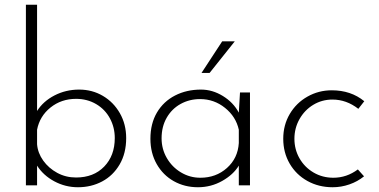

<svg xmlns="http://www.w3.org/2000/svg" viewBox="-20 -780 1594 808"><path d="M511 -199Q511 -135 483.5 -88Q456 -41 410 -16.5Q364 8 308 8Q255 8 208.5 -17Q162 -42 136 -83V0H89V-760H136V-313Q162 -354 209.5 -378.5Q257 -403 313 -403Q368 -403 413 -376.5Q458 -350 484.5 -303.5Q511 -257 511 -199ZM463 -199Q463 -244 442.5 -282Q422 -320 384.5 -342Q347 -364 300 -364Q238 -364 192.5 -327.5Q147 -291 136 -234V-173Q139 -136 162 -104Q185 -72 221 -52.5Q257 -33 300 -33Q374 -33 418.5 -79Q463 -125 463 -199Z M1032 -391V0H985V-83Q962 -45 915 -18.5Q868 8 813 8Q757 8 711.5 -17.5Q666 -43 639.5 -89.5Q613 -136 613 -196Q613 -260 640.5 -306.5Q668 -353 716.5 -378Q765 -403 826 -403Q874 -403 918 -376Q962 -349 985 -306L990 -391ZM985 -178V-234Q973 -289 927 -326Q881 -363 822 -363Q777 -363 740 -342.5Q703 -322 681.5 -284.5Q660 -247 660 -198Q660 -153 682 -115Q704 -77 741.5 -54.5Q779 -32 823 -32Q889 -32 935 -73Q981 -114 985 -178ZM862 -473H828L915 -606H968Z M1380 8Q1321 8 1273.5 -18.5Q1226 -45 1199 -91.5Q1172 -138 1172 -196Q1172 -254 1199.5 -300.5Q1227 -347 1274 -373.5Q1321 -400 1376 -400Q1457 -400 1513 -354L1488 -322Q1438 -361 1379 -361Q1335 -361 1298.5 -339Q1262 -317 1240.5 -279Q1219 -241 1219 -196Q1219 -151 1240.5 -113.5Q1262 -76 1299.5 -54Q1337 -32 1383 -32Q1439 -32 1486 -67L1512 -38Q1485 -16 1450.5 -4Q1416 8 1380 8Z"/></svg>

Font: Josefin Sans Light
Style: Regular
Weight: 300
Designer: Santiago Orozco
Foundry: Typemade
Version: Version 2.000